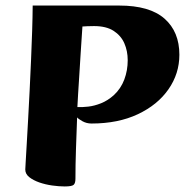

<svg xmlns="http://www.w3.org/2000/svg" viewBox="-20 -659 672 692"><path d="M213.2 13Q192.9 13 168.4 9.6Q143.9 6.2 121.9 -1.4Q100 -9.1 85.5 -20.5Q71.1 -31.9 71.1 -48Q71.1 -51.7 72.6 -75.8Q74.1 -99.9 76.3 -139.1Q78.6 -178.3 81.3 -227.7Q84.1 -277.2 86.8 -332.3Q89.5 -387.3 91.9 -442.5Q94.3 -497.6 95.9 -547.8Q97.5 -598.1 97.8 -639H409.5Q519.7 -639 573.1 -591.7Q626.5 -544.5 626.5 -461.7Q626.5 -393.6 587.2 -337.2Q547.9 -280.8 476.7 -247.3Q405.5 -213.8 309.9 -213.8Q292 -213.8 277.1 -222.1Q262.2 -230.4 257.9 -235.9Q255.7 -177.9 253.8 -121.2Q251.9 -64.5 251.9 -14.6Q251.9 0.7 245.8 6.8Q239.6 13 213.2 13ZM258.9 -273.2Q276.6 -272.2 298.5 -274.8Q320.4 -277.3 344.4 -286.9Q368.4 -296.5 390.1 -315.9Q415.6 -339.4 428 -372.3Q440.3 -405.2 440.3 -441.9Q440.3 -475.3 428.1 -503.1Q415.9 -530.8 389.3 -547.9Q362.8 -565 319 -565Q304.3 -565 294.9 -564.5Q285.6 -564 277.1 -563.5Q276.9 -557.1 274.9 -530.4Q272.9 -503.8 270.7 -466.7Q268.6 -429.7 266 -390.8Q263.4 -351.9 261.5 -320.2Q259.6 -288.5 258.9 -273.2Z"/></svg>

Font: Briem Hand Thin
Style: Regular
Weight: 100
Designer: Gunnlaugur SE Briem, Eben Sorkin
Foundry: Sorkin Type Co.
Version: Version 1.003